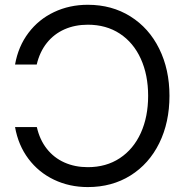

<svg xmlns="http://www.w3.org/2000/svg" viewBox="-20 -759 762 791"><path d="M678.2 -364.3Q678.2 -254.9 636.2 -169.4Q594.2 -84 517.8 -36.1Q441.4 11.7 341.8 11.7Q266.1 11.7 202.6 -18.6Q139.2 -48.8 97.2 -104.7Q55.2 -160.6 42 -235.4H131.8Q143.6 -183.1 172.9 -146Q202.1 -108.9 245.4 -89.6Q288.6 -70.3 341.8 -70.3Q417.5 -70.3 473.6 -107.4Q529.8 -144.5 560.1 -211.2Q590.3 -277.8 590.3 -364.3Q590.3 -450.2 560.1 -516.8Q529.8 -583.5 473.6 -620.4Q417.5 -657.2 341.8 -657.2Q289.1 -657.2 245.8 -638.2Q202.6 -619.1 173.1 -582.3Q143.6 -545.4 131.3 -493.2H42Q55.2 -567.9 97.2 -623.5Q139.2 -679.2 202.6 -709.2Q266.1 -739.3 341.8 -739.3Q440.9 -739.3 517.3 -691.4Q593.8 -643.6 636 -558.1Q678.2 -472.7 678.2 -364.3Z"/></svg>

Font: Intratopia Thin
Style: Regular
Weight: 100
Designer: Rasmus Andersson
Foundry: rsms
Version: Version 3.000;Glyphs 3.2.3 (3260)